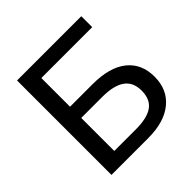

<svg xmlns="http://www.w3.org/2000/svg" viewBox="-173 -803 947 947"><g transform="rotate(-45 300.0 -329.5)"><path d="M572.3 -191.9Q572.3 -102.5 510 -51.3Q447.8 0 335.4 0H79.1V-658.7H527.3V-582.5H172.4V-382.3H329.6Q447.8 -382.3 510 -332.5Q572.3 -282.7 572.3 -191.9ZM478.5 -189Q478.5 -248 438.5 -276.1Q398.4 -304.2 318.4 -304.2H172.4V-73.7H322.3Q402.3 -73.7 440.4 -101.1Q478.5 -128.4 478.5 -189Z"/></g></svg>

Font: Cousine
Style: Regular
Weight: 400
Monospace: yes
Designer: Steve Matteson
Foundry: Ascender Corporation
Version: Version 1.20